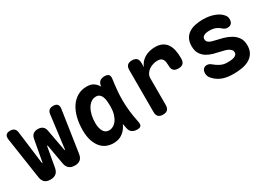

<svg xmlns="http://www.w3.org/2000/svg" viewBox="-9 -1149 2418 1748"><g transform="rotate(-30 1200.0 -275.0)"><path d="M171.7 10Q134.3 10 113.2 -8.2Q92.2 -26.4 86.5 -63.1L21.9 -497Q17.2 -529 30 -544.5Q42.8 -560 73.8 -560Q100.7 -560 115.7 -547.5Q130.7 -535.1 134.4 -509.5L177.7 -168.5Q179.7 -156.4 181.9 -156.8Q184.1 -157.1 186.1 -168.5L226.4 -386.8Q231.4 -416.7 250.2 -431.9Q269.1 -447 300 -447Q330.9 -447 349.8 -431.9Q368.6 -416.7 373.6 -386.8L413.9 -168.5Q415.9 -157.1 418.1 -156.8Q420.3 -156.4 422.3 -168.5L465.6 -509.5Q469.3 -535.1 484.3 -547.5Q499.3 -560 526.2 -560Q557.2 -560 570 -544.5Q582.8 -529 578.1 -497L512.8 -62.4Q507.1 -25.7 486.6 -7.9Q466 10 428.6 10Q391.2 10 369.1 -7.7Q347.1 -25.4 340.4 -61.4L304.7 -262.7Q302.7 -274.1 300 -274.1Q297.3 -274.1 295.3 -262.7L259.6 -62.1Q252.9 -25.4 231 -7.7Q209.1 10 171.7 10Z M833.6 10Q797.6 10 764.3 -3.4Q731.1 -16.8 705.6 -46.1Q680.2 -75.3 664.6 -121.6Q649 -167.8 649 -233.8Q649 -301.4 663.7 -361.2Q678.4 -420.9 707.2 -465Q736.1 -509.1 779.2 -534.6Q822.4 -560 879 -560Q926.3 -560 955.4 -537.3Q984.5 -514.5 1000.8 -477.7Q1017.1 -440.9 1022.5 -394.3Q1028 -347.7 1028 -301Q1028 -234.1 1017.4 -177.2Q1006.8 -120.4 983.4 -78.6Q960 -36.8 923.2 -13.4Q886.4 10 833.6 10ZM858.7 -111.5Q881.3 -111.5 902.5 -123.5Q923.8 -135.4 940.3 -158.8Q956.9 -182.1 966.8 -217.1Q976.8 -252.1 976.8 -298.9Q976.8 -326.4 974.2 -351.7Q971.7 -377.1 964 -396.2Q956.4 -415.3 942.4 -426.9Q928.4 -438.5 905.2 -438.5Q876.3 -438.5 853.5 -422.1Q830.7 -405.8 814.6 -378.1Q798.4 -350.4 789.7 -313.2Q781 -276 781 -233.9Q781 -179 800 -145.3Q819 -111.5 858.7 -111.5ZM994.4 -500.6Q999.1 -531.2 1017.3 -545.6Q1035.6 -560 1066.4 -560Q1097.4 -560 1109.4 -545.6Q1121.3 -531.3 1116.6 -500.6Q1108.7 -445.8 1103.7 -392.1Q1098.7 -338.5 1099.2 -283.5Q1099.6 -228.5 1106 -170.5Q1112.4 -112.5 1126.3 -48Q1132.7 -17.6 1123.3 -3.8Q1113.9 10 1083.2 10Q1051.8 10 1031.1 -4.2Q1010.5 -18.3 1004.1 -48Q989.9 -112.5 983.6 -170.5Q977.4 -228.5 977.1 -283.5Q976.8 -338.5 981.8 -392.1Q986.8 -445.8 994.4 -500.6Z M1355 10Q1321.5 10 1305.9 -6.3Q1290.4 -22.5 1290.4 -56V-495.4Q1290.4 -528.2 1306.3 -544.1Q1322.2 -560 1355 -560Q1387.8 -560 1403.4 -544.1Q1418.9 -528.2 1418.9 -495.4V-451.8Q1428.3 -477.2 1445.2 -497.2Q1462.1 -517.3 1485 -531.1Q1507.9 -545 1536.4 -552.5Q1564.8 -560 1596.6 -560Q1640.2 -560 1669.8 -545.4Q1699.3 -530.8 1717.8 -504.2Q1736.2 -477.5 1744.3 -440.8Q1752.4 -404.1 1752.4 -360.6V-350Q1752.4 -316.5 1736.2 -300.2Q1719.9 -284 1686.4 -284Q1652.9 -284 1636.6 -300.2Q1620.4 -316.5 1620.4 -350V-355Q1620.4 -373.1 1617.9 -388.7Q1615.5 -404.4 1608.8 -416.1Q1602.1 -427.8 1589.3 -434.9Q1576.5 -442 1555.8 -442Q1531.2 -442 1506.7 -434.6Q1482.1 -427.3 1462.8 -413.3Q1443.4 -399.4 1431.2 -379.3Q1418.9 -359.3 1418.9 -334.6V-56Q1418.9 -22.5 1403.7 -6.3Q1388.5 10 1355 10Z M2100.3 10Q2067.5 10 2038.8 6.4Q2010.1 2.7 1985.6 -6.1Q1961.1 -14.9 1939.3 -29Q1917.5 -43.1 1898.2 -64Q1885.4 -77.1 1879 -91.8Q1872.6 -106.5 1872.6 -124.7Q1872.6 -152.3 1886.7 -167.3Q1900.8 -182.3 1923.2 -182.3Q1932.8 -182.3 1943.6 -179Q1954.3 -175.7 1964.6 -167.1Q1994.5 -141.2 2027.5 -124.6Q2060.4 -108 2100 -108Q2117.7 -108 2136 -109.7Q2154.3 -111.3 2169 -116.4Q2183.8 -121.4 2193.2 -131.2Q2202.7 -141 2202.7 -157Q2202.7 -172 2193.2 -182.9Q2183.8 -193.9 2169 -201.9Q2154.3 -210 2136 -215.1Q2117.7 -220.2 2100 -223.9Q2062.5 -231.6 2025 -241.9Q1987.6 -252.3 1957.7 -271Q1927.8 -289.7 1908.9 -320.4Q1890.1 -351.2 1890.1 -400.4Q1890.1 -442.4 1905 -472.4Q1920 -502.5 1947.3 -522Q1974.7 -541.6 2013.5 -550.8Q2052.3 -560 2100 -560Q2162.2 -560 2215.2 -541.3Q2268.2 -522.6 2296.3 -487.6Q2304 -478.7 2309 -467.3Q2313.9 -455.8 2313.9 -439Q2313.9 -411.8 2299.7 -396.6Q2285.5 -381.5 2261.3 -381.5Q2248.8 -381.5 2236.1 -385.7Q2223.4 -389.9 2213.1 -400.2Q2196.8 -416.5 2169.3 -429.2Q2141.8 -442 2100 -442Q2082.2 -442 2068 -439.2Q2053.7 -436.4 2043.3 -430.8Q2032.8 -425.3 2027.5 -416.6Q2022.1 -407.9 2022.1 -395.8Q2022.1 -382.1 2029.1 -372.4Q2036.1 -362.8 2047.4 -356.6Q2058.6 -350.3 2072.7 -346.4Q2086.8 -342.4 2100 -339.4Q2138 -331.4 2179.5 -319.9Q2220.9 -308.4 2255.4 -288.4Q2289.8 -268.4 2312.3 -236.2Q2334.7 -204 2334.7 -154.6Q2334.7 -105.7 2315 -73.8Q2295.2 -41.9 2262.8 -23.4Q2230.3 -4.9 2188 2.6Q2145.7 10 2100.3 10Z"/></g></svg>

Font: Maple Mono
Style: Regular
Weight: 400
Monospace: yes
Designer: subframe7536
Version: Version 7.300